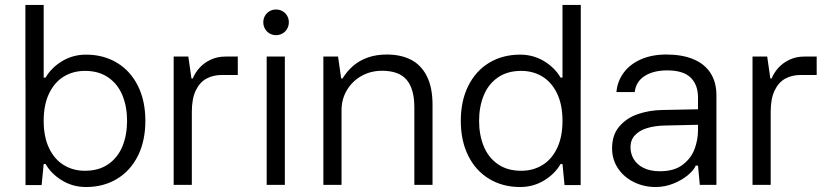

<svg xmlns="http://www.w3.org/2000/svg" viewBox="-20 -750 3368 779"><path d="M157.2 -730V-424.3H83V-730ZM165 -84.5H157.2L148.9 1H83.5V-259.8L121.1 -264.6L157.2 -259.8Q157.2 -194.3 179.2 -148.7Q201.2 -103 239 -80.1Q276.9 -57.1 324.7 -57.1Q381.3 -57.1 419.9 -84.2Q458.5 -111.3 477.1 -157.2Q495.6 -203.1 495.6 -259.8L536.6 -264.6L569.8 -259.8Q569.8 -178.7 539.6 -117.9Q509.3 -57.1 454.6 -24.2Q399.9 8.8 329.1 8.8Q275.4 8.8 231.4 -18.1Q187.5 -44.9 165 -84.5ZM569.8 -259.8 536.6 -254.9 495.6 -259.8Q495.6 -316.4 477.1 -362.3Q458.5 -408.2 419.9 -435.3Q381.3 -462.4 324.7 -462.4Q276.9 -462.4 239 -439.5Q201.2 -416.5 179.2 -370.8Q157.2 -325.2 157.2 -259.8L121.1 -254.9L83.5 -259.8V-520.5H148.9L157.2 -435.1H165Q187.5 -474.6 231.4 -501.5Q275.4 -528.3 329.1 -528.3Q399.9 -528.3 454.6 -495.4Q509.3 -462.4 539.6 -401.6Q569.8 -340.8 569.8 -259.8Z M756.8 -431.6H762.2Q771 -454.1 789.1 -474.4Q807.1 -494.6 834.2 -507.6Q861.3 -520.5 894.5 -520.5H944.8V-445.8H879.9Q845.2 -445.8 817.9 -431.2Q790.5 -416.5 774.4 -383.1Q758.3 -349.6 758.3 -296.4ZM756.8 -431.6 758.3 -302.7V0H684.6V-520.5H744.1Z M1135.7 -520.5V0H1062V-520.5ZM1048.3 -659.7Q1048.3 -674.3 1055.2 -686Q1062 -697.8 1073.8 -704.6Q1085.5 -711.4 1099.6 -711.4Q1114.4 -711.4 1126.3 -704.7Q1138.2 -697.9 1145 -686.1Q1151.9 -674.3 1151.9 -659.7Q1151.9 -645 1145 -633.1Q1138.2 -621.1 1126.3 -614.3Q1114.4 -607.4 1099.6 -607.4Q1085.5 -607.4 1073.8 -614.3Q1062 -621.1 1055.2 -633.1Q1048.3 -645 1048.3 -659.7Z M1364.3 -431.6 1365.7 -302.7V0H1292V-520.5H1351.6ZM1529.8 -462.9Q1484.4 -462.9 1446.8 -441.9Q1409.2 -420.9 1387.5 -384.3Q1365.7 -347.7 1365.7 -302.7L1364.3 -431.6H1369.6Q1387.7 -460.9 1412.8 -482.7Q1438 -504.4 1472.2 -516.6Q1506.3 -528.8 1549.8 -528.8Q1606 -528.8 1647.2 -507.8Q1688.5 -486.8 1711.7 -441.2Q1734.9 -395.5 1734.9 -324.7V0H1661.1V-314.9Q1661.1 -388.2 1630.4 -425.5Q1599.6 -462.9 1529.8 -462.9Z M2262.2 -730V-424.3H2336.4V-730ZM2254.4 -84.5H2262.2L2270.5 1H2335.9V-259.8L2298.3 -264.6L2262.2 -259.8Q2262.2 -194.3 2240.2 -148.7Q2218.3 -103 2180.4 -80.1Q2142.6 -57.1 2094.7 -57.1Q2038.1 -57.1 1999.5 -84.2Q1960.9 -111.3 1942.4 -157.2Q1923.8 -203.1 1923.8 -259.8L1882.8 -264.6L1849.6 -259.8Q1849.6 -178.7 1879.9 -117.9Q1910.2 -57.1 1964.8 -24.2Q2019.5 8.8 2090.3 8.8Q2144 8.8 2188 -18.1Q2231.9 -44.9 2254.4 -84.5ZM1849.6 -259.8 1882.8 -254.9 1923.8 -259.8Q1923.8 -316.4 1942.4 -362.3Q1960.9 -408.2 1999.5 -435.3Q2038.1 -462.4 2094.7 -462.4Q2142.6 -462.4 2180.4 -439.5Q2218.3 -416.5 2240.2 -370.8Q2262.2 -325.2 2262.2 -259.8L2298.3 -254.9L2335.9 -259.8V-520.5H2270.5L2262.2 -435.1H2254.4Q2231.9 -474.6 2188 -501.5Q2144 -528.3 2090.3 -528.3Q2019.5 -528.3 1964.8 -495.4Q1910.2 -462.4 1879.9 -401.6Q1849.6 -340.8 1849.6 -259.8Z M2463.4 -148.4Q2463.4 -203.6 2493.7 -238Q2523.9 -272.5 2569.6 -287.6Q2615.2 -302.7 2665.5 -303.7L2812 -306.6V-354.5Q2812 -406.2 2782 -435.3Q2752 -464.4 2687 -464.4Q2631.3 -464.4 2595.7 -441.7Q2560.1 -418.9 2555.2 -376.5H2481Q2484.9 -420.4 2510.5 -455.1Q2536.1 -489.7 2580.6 -509.3Q2625 -528.8 2683.6 -528.8Q2747.1 -528.8 2792.7 -510Q2838.4 -491.2 2862.5 -454.1Q2886.7 -417 2886.7 -363.8V0H2819.3L2812 -78.1H2802.7Q2795.9 -60.5 2771.7 -40Q2747.6 -19.5 2712.6 -5.4Q2677.7 8.8 2640.1 8.8Q2592.8 8.8 2552.2 -11Q2511.7 -30.8 2487.5 -66.7Q2463.4 -102.5 2463.4 -148.4ZM2812 -221.7V-243.7L2676.8 -240.7Q2636.2 -239.7 2605.2 -230.2Q2574.2 -220.7 2556.2 -201.4Q2538.1 -182.1 2538.1 -152.8Q2538.1 -126.5 2551.3 -104.2Q2564.5 -82 2591.3 -68.6Q2618.2 -55.2 2657.7 -55.2Q2715.8 -55.2 2750.2 -81.8Q2784.7 -108.4 2798.3 -146Q2812 -183.6 2812 -221.7Z M3105.5 -431.6H3110.8Q3119.6 -454.1 3137.7 -474.4Q3155.8 -494.6 3182.9 -507.6Q3210 -520.5 3243.2 -520.5H3293.5V-445.8H3228.5Q3193.8 -445.8 3166.5 -431.2Q3139.2 -416.5 3123 -383.1Q3106.9 -349.6 3106.9 -296.4ZM3105.5 -431.6 3106.9 -302.7V0H3033.2V-520.5H3092.8Z"/></svg>

Font: Wand UI Pro
Style: Regular
Weight: 400
Designer: Andreas Faust
Version: Version 1.003;FEAKit 1.0